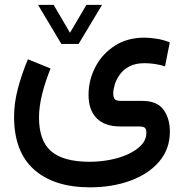

<svg xmlns="http://www.w3.org/2000/svg" viewBox="-20 -530 761 793"><path d="M233.4 -348.6 137.2 -509.8H201.7L269 -394.5L336.9 -509.8H401.4L304.7 -348.6ZM189 -247.1Q167 -193.4 154.1 -141.4Q141.1 -89.4 141.1 -44.9Q141.1 50.8 190.7 94.2Q240.2 137.7 348.6 138.2Q391.1 138.2 432.9 130.4Q474.6 122.6 508.8 106.9Q543 91.3 563.7 69.1Q584.5 46.9 584.5 17.6Q584.5 3.4 578.4 -2.2Q572.3 -7.8 552.2 -7.8H475.6Q413.1 -7.8 379.4 -41.5Q345.7 -75.2 345.7 -138.2Q345.7 -199.2 373.8 -253.2Q401.9 -307.1 453.6 -340.8Q505.4 -374.5 577.1 -374.5Q595.2 -374.5 624.5 -370.4Q653.8 -366.2 681.2 -355L661.6 -255.9Q640.6 -262.7 618.7 -265.9Q596.7 -269 577.1 -269Q539.6 -269 514.6 -255.9Q489.7 -242.7 475.1 -222.4Q460.4 -202.1 454.1 -181.2Q447.8 -160.2 447.8 -144.5Q447.8 -127.4 453.9 -120.4Q460 -113.3 480.5 -113.3H568.4Q629.9 -112.8 655.8 -76.4Q681.6 -40 681.6 13.7Q681.6 85.4 637.7 137Q593.8 188.5 518.8 216.1Q443.8 243.7 351.1 243.7Q203.6 243.7 120.8 170.4Q38.1 97.2 38.1 -48.3Q38.1 -103.5 53.5 -162.6Q68.8 -221.7 95.2 -285.2Z"/></svg>

Font: Vazir Medium
Style: Medium
Weight: 500
Designer: Saber Rastikerdar
Foundry: Saber Rastikerdar
Version: Version 30.0.0